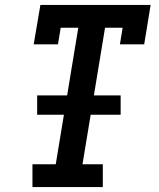

<svg xmlns="http://www.w3.org/2000/svg" viewBox="-20 -755 640 775"><path d="M111 0V-92H205L238 -292H130V-370H251L296 -643H225L214 -576H116L143 -735H588L562 -576H464L475 -643H404L359 -370H467V-292H346L313 -92H395V0Z"/></svg>

Font: Iosevka Slab Semibold Extended
Style: Italic
Weight: 600
Width: 7
Italic angle: -9°
Monospace: yes
Designer: Belleve Invis
Foundry: Belleve Invis
Version: Version 11.1.0; ttfautohint (v1.8.3)